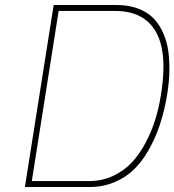

<svg xmlns="http://www.w3.org/2000/svg" viewBox="-20 -752 701 772"><path d="M338.9 -23.9Q391.1 -23.9 436 -45.4Q481 -66.9 511.7 -100.6Q542.5 -134.3 566.9 -180.7Q590.8 -227.1 604.5 -272Q618.2 -316.4 626 -363.8Q637.2 -430.2 637.2 -482.9Q637.2 -570.3 607.4 -623Q559.6 -708 442.9 -708H215.8L107.9 -23.9ZM338.9 0H80.1L195.8 -731.9H448.2Q495.1 -731.9 531.7 -718.8Q568.4 -705.6 591.8 -683.6Q615.2 -661.6 630.9 -630.4Q646.5 -599.1 653.3 -565.9Q661.1 -528.8 661.1 -476.1Q661.1 -448.2 658.7 -423.3Q649.4 -329.1 620.6 -244.1Q603.5 -193.8 577.1 -147.9Q550.8 -101.6 517.6 -69.8Q484.4 -37.6 439 -19Q393.1 0 338.9 0Z"/></svg>

Font: Squarion Thin
Style: Italic
Weight: 100
Designer: Natanael Gama
Version: Version 1.00;September 12, 2019;FontCreator 11.5.0.2425 64-b